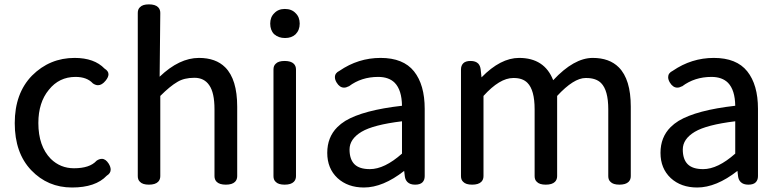

<svg xmlns="http://www.w3.org/2000/svg" viewBox="-20 -791 3482 858"><path d="M474.6 -33.2Q474.6 -16.6 457 -5.9Q407.2 46.9 301.8 46.9Q193.4 46.9 119.6 -30.3Q45.9 -107.4 45.9 -240.7Q45.9 -374 123 -453.1Q202.1 -532.2 313.5 -532.2Q401.4 -532.2 447.3 -484.4Q464.8 -473.6 464.8 -459Q464.8 -446.3 452.1 -430.7Q435.5 -410.2 418 -410.2Q407.2 -410.2 395.5 -418Q395.5 -418 394.5 -418.9Q368.2 -447.3 317.4 -447.3Q244.1 -447.3 198.2 -389.6Q151.4 -333 151.4 -241.2Q151.4 -137.7 207 -81.1Q250 -39.1 310.5 -39.1Q380.9 -39.1 411.1 -72.3Q412.1 -73.2 412.1 -73.2Q423.8 -81.1 435.5 -81.1Q452.1 -81.1 465.8 -59.6Q474.6 -44.9 474.6 -33.2Z M686.5 21.5Q673.8 34.2 645.5 34.2Q617.2 34.2 605.5 21.5Q595.7 12.7 595.7 -3.9V-733.4Q595.7 -750 605.5 -758.8Q617.2 -771.5 645.5 -771.5Q673.8 -771.5 686.5 -758.8Q696.3 -749 696.3 -733.4L693.4 -448.2Q781.2 -532.2 869.1 -532.2Q944.3 -532.2 986.3 -490.2Q1040 -436.5 1040 -314.5V-3.9Q1040 11.7 1030.3 21.5Q1017.6 34.2 989.3 34.2Q960.9 34.2 948.2 21.5Q938.5 11.7 938.5 -3.9V-302.7Q938.5 -377 915 -410.2Q892.6 -443.4 848.6 -443.4Q802.7 -443.4 772.5 -424.8Q740.2 -406.2 696.3 -362.3V-3.9Q696.3 11.7 686.5 21.5Z M1293 21.5Q1280.3 34.2 1252 34.2Q1223.6 34.2 1211.9 21.5Q1202.1 12.7 1202.1 -3.9V-480.5Q1202.1 -497.1 1211.9 -505.9Q1223.6 -518.6 1252 -518.6Q1280.3 -518.6 1293 -505.9Q1302.7 -496.1 1302.7 -480.5V-3.9Q1302.7 11.7 1293 21.5ZM1206.1 -637.7Q1206.1 -637.7 1205.1 -637.7Q1187.5 -656.2 1187.5 -685.5Q1187.5 -714.8 1206.1 -732.4Q1223.6 -751 1252.9 -751Q1283.2 -751 1300.8 -732.4Q1319.3 -714.8 1319.3 -685.5Q1319.3 -656.2 1300.8 -637.7Q1283.2 -621.1 1253.9 -621.1Q1224.6 -621.1 1206.1 -637.7Z M1488.3 4.9Q1442.4 -38.1 1442.4 -107.9Q1442.4 -177.7 1487.3 -222.7Q1502.9 -238.3 1523.4 -251Q1603.5 -298.8 1776.4 -318.4Q1775.4 -388.7 1744.1 -420.9Q1717.8 -447.3 1669.9 -447.3Q1594.7 -447.3 1539.1 -405.3Q1539.1 -405.3 1538.1 -405.3Q1527.3 -399.4 1517.6 -399.4Q1498 -399.4 1484.4 -421.9Q1476.6 -434.6 1476.6 -446.3Q1476.6 -464.8 1497.1 -474.6Q1581.1 -532.2 1680.7 -532.2Q1782.2 -532.2 1830.1 -472.2Q1877.9 -412.1 1877.9 -304.7V-3.9Q1877.9 13.7 1867.7 23.9Q1857.4 34.2 1835 34.2Q1812.5 34.2 1800.8 22.5Q1791 12.7 1789.1 -2.9L1786.1 -27.3Q1691.4 46.9 1606.4 46.9Q1534.2 46.9 1488.3 4.9ZM1542 -123Q1542 -79.1 1564 -57.1Q1585.9 -35.2 1632.8 -35.2Q1698.2 -35.2 1776.4 -104.5V-249Q1648.4 -233.4 1595.7 -202.1Q1542 -169.9 1542 -123Z M2273.4 -442.4Q2212.9 -442.4 2140.6 -362.3V-3.9Q2140.6 11.7 2130.9 21.5Q2118.2 34.2 2089.8 34.2Q2061.5 34.2 2049.8 21.5Q2040 12.7 2040 -3.9V-480.5Q2040 -498 2050.3 -508.3Q2060.5 -518.6 2083 -518.6Q2105.5 -518.6 2117.2 -506.8Q2126 -497.1 2127.9 -481.4L2131.8 -445.3Q2216.8 -532.2 2299.8 -532.2Q2413.1 -532.2 2452.1 -432.6Q2544.9 -532.2 2628.9 -532.2Q2703.1 -532.2 2745.1 -490.2Q2798.8 -436.5 2798.8 -314.5V-3.9Q2798.8 11.7 2789.1 21.5Q2776.4 34.2 2748 34.2Q2719.7 34.2 2708 21.5Q2698.2 12.7 2698.2 -3.9V-302.7Q2698.2 -387.7 2666 -419.9Q2643.6 -442.4 2599.6 -442.4Q2598.6 -442.4 2596.7 -442.4Q2543.9 -442.4 2469.7 -362.3V-3.9Q2469.7 11.7 2460 21.5Q2447.3 34.2 2418.9 34.2Q2390.6 34.2 2378.9 21.5Q2369.1 12.7 2369.1 -3.9V-302.7Q2369.1 -388.7 2336.9 -420.9Q2315.4 -442.4 2276.4 -442.4Q2274.4 -442.4 2273.4 -442.4Z M2977.5 4.9Q2931.6 -38.1 2931.6 -107.9Q2931.6 -177.7 2976.6 -222.7Q2992.2 -238.3 3012.7 -251Q3092.8 -298.8 3265.6 -318.4Q3264.6 -388.7 3233.4 -420.9Q3207 -447.3 3159.2 -447.3Q3084 -447.3 3028.3 -405.3Q3028.3 -405.3 3027.3 -405.3Q3016.6 -399.4 3006.8 -399.4Q2987.3 -399.4 2973.6 -421.9Q2965.8 -434.6 2965.8 -446.3Q2965.8 -464.8 2986.3 -474.6Q3070.3 -532.2 3169.9 -532.2Q3271.5 -532.2 3319.3 -472.2Q3367.2 -412.1 3367.2 -304.7V-3.9Q3367.2 13.7 3356.9 23.9Q3346.7 34.2 3324.2 34.2Q3301.8 34.2 3290 22.5Q3280.3 12.7 3278.3 -2.9L3275.4 -27.3Q3180.7 46.9 3095.7 46.9Q3023.4 46.9 2977.5 4.9ZM3031.2 -123Q3031.2 -79.1 3053.2 -57.1Q3075.2 -35.2 3122.1 -35.2Q3187.5 -35.2 3265.6 -104.5V-249Q3137.7 -233.4 3085 -202.1Q3031.2 -169.9 3031.2 -123Z"/></svg>

Font: TaiwanPearl
Style: Regular
Weight: 400
Version: Version 2.102